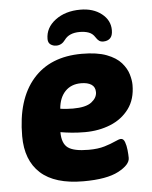

<svg xmlns="http://www.w3.org/2000/svg" viewBox="-52 -762 644 814"><g transform="rotate(-5 269.5 -355.0)"><path d="M271 8Q149 8 88.5 -47Q28 -102 28 -205Q28 -361 101.5 -446Q175 -531 310 -531Q375 -531 415.5 -515.5Q456 -500 477 -476Q498 -452 505.5 -426.5Q513 -401 513 -381Q513 -320 483 -279.5Q453 -239 403.5 -219Q354 -199 295 -199Q266 -199 240 -201.5Q214 -204 191 -208Q191 -160 216 -141.5Q241 -123 304 -123Q344 -123 372 -131.5Q400 -140 418 -148.5Q436 -157 444 -157Q455 -157 460.5 -142Q466 -127 468 -107.5Q470 -88 470 -74Q470 -45 420 -18.5Q370 8 271 8ZM253 -303Q308 -303 332 -321.5Q356 -340 356 -364Q356 -386 340 -396.5Q324 -407 296 -407Q254 -407 228.5 -380.5Q203 -354 199 -307Q211 -305 225.5 -304Q240 -303 253 -303ZM320 -718Q375 -718 410.5 -690Q446 -662 446 -620Q446 -596 435 -585.5Q424 -575 406 -575Q395 -575 388 -580Q381 -585 374 -596Q364 -612 347.5 -618Q331 -624 309 -624Q264 -624 244 -596Q229 -575 206 -575Q192 -575 181.5 -582.5Q171 -590 171 -606Q171 -654 213.5 -686Q256 -718 320 -718Z"/></g></svg>

Font: Asap ExtraBold
Style: Italic
Weight: 800
Italic angle: -6°
Designer: Pablo Cosgaya
Foundry: Omnibus-Type
Version: Version 3.001; ttfautohint (v1.8.4.7-5d5b)